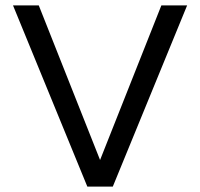

<svg xmlns="http://www.w3.org/2000/svg" viewBox="-20 -688 739 708"><path d="M302 0 28 -668H123L349 -98L575 -668H670L396 0Z"/></svg>

Font: Celebes
Style: Regular
Weight: 400
Designer: Anugrah Pasau
Foundry: Lafontype
Version: Version 1.000; ttfautohint (v1.8.4)